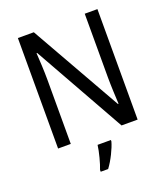

<svg xmlns="http://www.w3.org/2000/svg" viewBox="-165 -829 1019 1166"><g transform="rotate(-20 345.0 -246.5)"><path d="M602 0V-714H520V-302C520 -247 524 -172 526 -130H522L191 -714H88V0H170V-413C170 -475 166 -539 163 -589H167L498 0ZM407 70V61H321C316 103 297 175 283 209V221H331C363 179 396 111 407 70Z"/></g></svg>

Font: Noto Sans Sinhala UI SemiCondensed
Style: Regular
Weight: 400
Width: 4
Designer: Jelle Bosma - Monotype Design Team
Foundry: Monotype Imaging Inc.
Version: Version 2.006